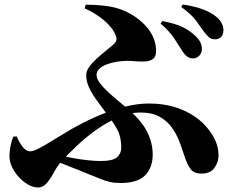

<svg xmlns="http://www.w3.org/2000/svg" viewBox="-20 -790 1040 855"><path d="M836 -530Q823 -531 812.5 -539Q802 -547 791 -564Q778 -585 756.5 -618Q735 -651 695 -685L703 -696Q759 -686 794 -669Q829 -652 854 -626Q868 -612 873.5 -598.5Q879 -585 879 -571Q879 -554 867 -541.5Q855 -529 836 -530ZM517 25Q490 25 468.5 20Q447 15 424.5 5.5Q402 -4 371 -16Q338 -30 298.5 -45Q259 -60 218 -77L231 -103Q258 -95 294 -88Q330 -81 366 -77Q402 -73 427 -73Q483 -73 501.5 -90Q520 -107 520 -132Q520 -179 503.5 -210.5Q487 -242 462 -274Q432 -314 410 -344.5Q388 -375 376 -401.5Q364 -428 364 -456Q364 -473 376.5 -491Q389 -509 408.5 -527Q428 -545 448 -561Q468 -577 483 -590Q497 -602 498.5 -612Q500 -622 495 -633Q481 -668 442.5 -700Q404 -732 357 -753L362 -769Q407 -769 452 -763.5Q497 -758 533 -742Q595 -715 635 -667.5Q675 -620 675 -563Q675 -538 662 -528Q649 -518 628.5 -516.5Q608 -515 585.5 -517Q563 -519 545 -519Q526 -519 503 -515.5Q480 -512 458.5 -504.5Q437 -497 423.5 -485Q410 -473 410 -456Q410 -440 424 -421Q438 -402 460 -381.5Q482 -361 507.5 -340Q533 -319 556 -299Q612 -250 636 -201.5Q660 -153 660 -102Q660 -44 626.5 -9.5Q593 25 517 25ZM149 45Q122 45 92.5 24Q63 3 42.5 -29.5Q22 -62 22 -95Q22 -116 27 -140.5Q32 -165 40 -182H55Q68 -150 83.5 -133Q99 -116 114 -116Q123 -116 137 -121.5Q151 -127 179.5 -143.5Q208 -160 258 -191Q301 -218 349 -242.5Q397 -267 447 -286.5Q497 -306 547 -317.5Q597 -329 643 -329Q708 -329 759 -313Q810 -297 848 -270.5Q886 -244 909 -213Q933 -182 943 -154.5Q953 -127 953 -96Q953 -68 935 -42.5Q917 -17 877 -17Q844 -17 829 -36.5Q814 -56 800 -99Q791 -128 778.5 -160.5Q766 -193 745 -222.5Q724 -252 690 -270.5Q656 -289 604 -289Q558 -289 508.5 -268Q459 -247 412 -214Q365 -181 323.5 -142Q282 -103 250 -67Q235 -50 220.5 -23Q206 4 189 24.5Q172 45 149 45ZM937 -615Q921 -615 910.5 -624Q900 -633 886 -652Q874 -669 854 -697Q834 -725 787 -759L794 -770Q847 -762 883 -748.5Q919 -735 941 -717Q975 -690 975 -655Q975 -637 965 -626Q955 -615 937 -615Z"/></svg>

Font: Noto Serif SC ExtraLight Black
Style: Regular
Weight: 900
Version: Version 2.002-H1;hotconv 1.1.0;makeotfexe 2.6.0